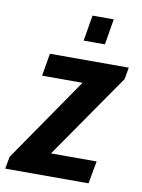

<svg xmlns="http://www.w3.org/2000/svg" viewBox="-106 -780 619 837"><g transform="rotate(10 203.0 -361.5)"><path d="M-24 0 -14 -54 243 -427H64L81 -527H430L421 -475L161 -100H363L345 0ZM216 -609 235 -723H329L310 -609Z"/></g></svg>

Font: Archivo Condensed
Style: Bold Italic
Weight: 700
Width: 3
Italic angle: -10°
Designer: Hector Gatti
Foundry: Omnibus-Type
Version: Version 2.001